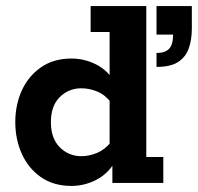

<svg xmlns="http://www.w3.org/2000/svg" viewBox="-20 -603 652 633"><path d="M215.6 10Q156.3 10 114.7 -19.2Q73.1 -48.4 51.7 -96.3Q30.4 -144.2 30.4 -200.5Q30.4 -256.9 51.7 -304.3Q73.1 -351.6 114.7 -380.8Q156.3 -410 215.6 -410Q257.4 -410 295.6 -391.2Q333.9 -372.3 356.5 -334.3L341.4 -332V-497.5H278.8V-583H462.3V-85.5H518.4V0H350.5V-74.8L356.5 -65.7Q333.9 -28.4 295.6 -9.2Q257.4 10 215.6 10ZM248.3 -88.1Q274.4 -88.1 300.5 -99.1Q326.5 -110.1 346.7 -135.7L341.4 -89.8V-305.2L346.7 -264.3Q326.5 -290.7 300.5 -301.3Q274.4 -311.9 248.3 -311.9Q206.5 -311.9 177.1 -283Q147.8 -254.1 147.8 -200.5Q147.8 -146.7 177.1 -117.4Q206.5 -88.1 248.3 -88.1ZM496 -382.4V-428.3Q524.6 -428.3 537.7 -442.4Q550.7 -456.6 550.7 -488.9H496V-583H612.5V-509.8Q612.5 -470.4 601.8 -442.1Q591.2 -413.7 566.2 -398Q541.3 -382.4 496 -382.4Z"/></svg>

Font: Rokkitt SemiBold
Style: Regular
Weight: 600
Designer: Vernon Adams
Foundry: Vernon Adams
Version: Version 3.103